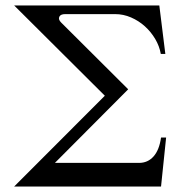

<svg xmlns="http://www.w3.org/2000/svg" viewBox="-20 -682 680 702"><path d="M568.8 0H31.7L363.3 -332L31.7 -662.1H562.5L584.5 -484.9H567.9Q563 -513.2 547.6 -539.3Q532.2 -565.4 509.8 -585.7Q487.3 -606 459.2 -618.2Q431.2 -630.4 400.9 -630.4H218.3Q201.2 -630.4 196.8 -620.6Q192.4 -610.8 203.6 -599.6L448.7 -355.5L180.7 -86.4H488.3Q520.5 -86.4 541.5 -110.1Q562.5 -133.8 568.8 -179.2H587.4Z"/></svg>

Font: BabelStone Roman
Style: Regular
Weight: 400
Designer: Walt Agee, Victor Gaultney, Peter Martin, Debbi Hosken, Becca Hirsbrunner (SIL); Andrew West (BabelStone)
Foundry: BabelStone
Version: Version 16.000